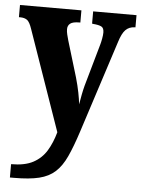

<svg xmlns="http://www.w3.org/2000/svg" viewBox="-56 -579 624 847"><g transform="rotate(5 256.0 -155.0)"><path d="M20 167Q81 167 118 147Q155 127 176.5 91.5Q198 56 211 9L56 -435Q46 -465 34.5 -473.5Q23 -482 3 -482H-2V-536H270V-482H266Q237 -482 225.5 -473Q214 -464 214 -448Q214 -437 217 -424.5Q220 -412 224 -398L272 -239Q282 -204 288 -173.5Q294 -143 296 -122Q300 -146 304 -166.5Q308 -187 313 -206L366 -393Q369 -403 372 -419.5Q375 -436 375 -447Q375 -467 363.5 -473Q352 -479 326 -481L322 -482V-536H514V-482H510Q486 -481 470.5 -465.5Q455 -450 443 -411L311 -3Q289 65 268.5 109.5Q248 154 220 179.5Q192 205 149 215.5Q106 226 38 226H20Z"/></g></svg>

Font: Noto Serif Ethiopic Condensed ExtraBold
Style: Regular
Weight: 800
Width: 3
Designer: Monotype Design Team
Foundry: Monotype Imaging Inc.
Version: Version 2.102; ttfautohint (v1.8.4.7-5d5b)